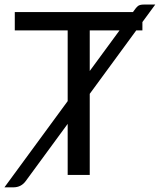

<svg xmlns="http://www.w3.org/2000/svg" viewBox="-44 -769 703 844"><path d="M14.5 54.5H-24.5L253.5 -324.5V-635.5H21V-716H540.5Q543.5 -720 546 -723.5Q554 -735.5 562 -742.2Q570 -749 588.5 -749H638.5L582 -672V-635.5H555L350.5 -356.5V0H253.5V-224.5L69 27Q49 54.5 14.5 54.5ZM350.5 -457 481.5 -635.5H350.5Z"/></svg>

Font: Verano Sans
Style: Regular
Weight: 400
Designer: Lukasz Dziedzic with Adam Twardoch and Botio Nikoltchev
Foundry: tyPoland Lukasz Dziedzic
Version: Version 3.001;December 28, 2019;FontCreator 12.0.0.2547 64-b